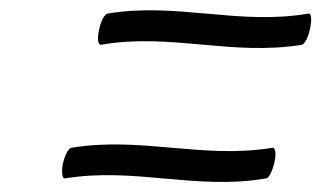

<svg xmlns="http://www.w3.org/2000/svg" viewBox="-20 -458 639 382"><path d="M181 -369C319 -393 442 -346 581 -369C586 -370 594 -385 597 -402C601 -419 599 -432 594 -431C455 -407 332 -454 194 -431C188 -430 180 -415 177 -398C173 -381 175 -368 181 -369ZM109 -103C248 -126 371 -79 509 -103C515 -103 522 -118 526 -135C530 -152 528 -165 522 -164C384 -141 261 -187 122 -164C116 -163 109 -149 105 -132C102 -115 104 -102 109 -103Z"/></svg>

Font: Nupuram ExtraLight Oblique
Style: Regular
Weight: 200
Designer: Santhosh Thottingal (santhosh.thottingal@gmail.com)
Foundry: SMC
Version: Version 1.000